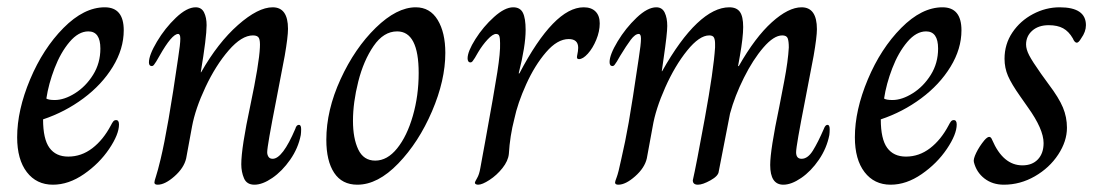

<svg xmlns="http://www.w3.org/2000/svg" viewBox="-20 -496 3029 526"><path d="M27 -120Q27 -194 62.5 -278.5Q98 -363 154 -419.5Q210 -476 267 -476Q319 -476 319 -413Q319 -362 289 -313Q259 -264 208.5 -226.5Q158 -189 98 -169Q98 -115 115.5 -91Q133 -67 167 -67Q203 -67 233 -90Q263 -113 284 -153Q287 -159 290 -163Q293 -167 298 -167Q306 -167 306 -155Q306 -128 279 -88Q252 -48 210 -19Q168 10 125 10Q80 10 53.5 -24.5Q27 -59 27 -120ZM255 -363Q255 -410 222 -410Q195 -410 170.5 -381Q146 -352 129.5 -309Q113 -266 107 -226Q113 -222 130 -222Q156 -222 185.5 -240.5Q215 -259 235 -291Q255 -323 255 -363Z M403 4Q403 0 407.5 -13.5Q412 -27 420 -60Q440 -143 468 -337Q474 -375 474 -390Q474 -403 468 -403Q451 -403 417 -343Q412 -334 408 -327.5Q404 -321 401.5 -318Q399 -315 396 -315Q388 -315 388 -325Q388 -345 410 -382Q432 -419 462 -447.5Q492 -476 516 -476Q532 -476 539 -462Q546 -448 546 -427Q546 -394 530 -298H531Q577 -379 632 -427.5Q687 -476 727 -476Q769 -476 769 -417Q769 -395 760 -343L737 -223Q712 -96 712 -79Q712 -72 715.5 -66.5Q719 -61 727 -61Q754 -61 789 -143Q792 -154 799 -154Q805 -154 805 -142Q805 -133 804 -126Q797 -90 775 -58.5Q753 -27 726 -8.5Q699 10 677 10Q656 10 648.5 -7.5Q641 -25 641 -46Q641 -91 666 -208Q690 -322 692 -366Q693 -384 689.5 -391.5Q686 -399 673 -399Q642 -399 606.5 -358Q571 -317 543 -257.5Q515 -198 506 -149L490 -62Q484 -36 458 -13Q432 10 412 10Q403 10 403 4Z M874 -113Q874 -194 913 -279Q952 -364 1009.5 -420Q1067 -476 1119 -476Q1158 -476 1179 -441.5Q1200 -407 1200 -351Q1200 -276 1163.5 -191Q1127 -106 1071 -48Q1015 10 959 10Q917 10 895.5 -22.5Q874 -55 874 -113ZM1127 -296Q1127 -410 1068 -410Q1031 -410 1003.5 -370Q976 -330 961.5 -272.5Q947 -215 947 -165Q947 -117 961.5 -86.5Q976 -56 1008 -56Q1041 -56 1068 -89.5Q1095 -123 1111 -178.5Q1127 -234 1127 -296Z M1281 5Q1281 2 1287 -8Q1293 -18 1296 -36Q1300 -57 1303 -74.5Q1306 -92 1309 -107Q1334 -244 1342.5 -298.5Q1351 -353 1350 -378Q1350 -391 1348 -397Q1346 -403 1339 -403Q1330 -403 1316 -388Q1302 -373 1290 -353Q1285 -344 1281 -337.5Q1277 -331 1274.5 -328Q1272 -325 1269 -325Q1265 -325 1263 -328Q1261 -331 1261 -336Q1261 -355 1282.5 -389Q1304 -423 1333.5 -449.5Q1363 -476 1386 -476Q1405 -476 1412.5 -461Q1420 -446 1420 -414Q1420 -370 1401 -295H1403Q1498 -476 1579 -476Q1600 -476 1611.5 -464.5Q1623 -453 1623 -432Q1623 -410 1613.5 -387Q1604 -364 1590.5 -349Q1577 -334 1566 -334Q1559 -334 1561 -343Q1564 -357 1564 -365Q1564 -389 1538 -389Q1507 -389 1476 -353Q1445 -317 1421.5 -265Q1398 -213 1389 -170Q1377 -124 1374 -74Q1372 -55 1356.5 -35.5Q1341 -16 1321 -3Q1301 10 1290 10Q1286 10 1283.5 8.5Q1281 7 1281 5Z M1665 4Q1665 1 1669.5 -10.5Q1674 -22 1682 -60Q1693 -107 1702.5 -161Q1712 -215 1730 -337Q1736 -375 1736 -390Q1736 -403 1730 -403Q1720 -403 1708 -387Q1696 -371 1679 -343Q1674 -334 1670 -327.5Q1666 -321 1663.5 -318Q1661 -315 1658 -315Q1650 -315 1650 -326Q1650 -346 1672 -382.5Q1694 -419 1724 -447.5Q1754 -476 1778 -476Q1794 -476 1801 -461.5Q1808 -447 1808 -425Q1808 -404 1798 -336L1793 -301H1794Q1843 -388 1889.5 -432Q1936 -476 1978 -476Q1998 -476 2007 -463.5Q2016 -451 2016 -422Q2016 -394 2007 -343L2002 -315H2004Q2049 -394 2094.5 -435Q2140 -476 2176 -476Q2218 -476 2218 -416Q2218 -395 2209 -343L2186 -223Q2161 -96 2161 -79Q2161 -61 2176 -61Q2193 -61 2207 -83.5Q2221 -106 2237 -143Q2241 -154 2247 -154Q2253 -154 2253 -142Q2253 -133 2252 -126Q2245 -90 2223.5 -58.5Q2202 -27 2175 -8.5Q2148 10 2126 10Q2090 10 2090 -44Q2090 -85 2115 -204Q2118 -219 2128.5 -274Q2139 -329 2141 -366Q2141 -383 2138 -391Q2135 -399 2123 -399Q2100 -399 2071.5 -366Q2043 -333 2018 -283Q1993 -233 1980 -185L1949 -26Q1948 -14 1926.5 -2Q1905 10 1892 10Q1878 10 1878 -2Q1887 -41 1911 -172.5Q1935 -304 1939 -366V-376Q1939 -387 1936 -393Q1933 -399 1923 -399Q1896 -399 1862.5 -357.5Q1829 -316 1802.5 -256.5Q1776 -197 1768 -149L1752 -62Q1746 -36 1720 -13Q1694 10 1674 10Q1665 10 1665 4Z M2322 -120Q2322 -194 2357.5 -278.5Q2393 -363 2449 -419.5Q2505 -476 2562 -476Q2614 -476 2614 -413Q2614 -362 2584 -313Q2554 -264 2503.5 -226.5Q2453 -189 2393 -169Q2393 -115 2410.5 -91Q2428 -67 2462 -67Q2498 -67 2528 -90Q2558 -113 2579 -153Q2582 -159 2585 -163Q2588 -167 2593 -167Q2601 -167 2601 -155Q2601 -128 2574 -88Q2547 -48 2505 -19Q2463 10 2420 10Q2375 10 2348.5 -24.5Q2322 -59 2322 -120ZM2550 -363Q2550 -410 2517 -410Q2490 -410 2465.5 -381Q2441 -352 2424.5 -309Q2408 -266 2402 -226Q2408 -222 2425 -222Q2451 -222 2480.5 -240.5Q2510 -259 2530 -291Q2550 -323 2550 -363Z M2648 -52Q2646 -60 2654.5 -77.5Q2663 -95 2677 -112Q2685 -121 2690 -121Q2695 -121 2698 -113Q2728 -43 2781 -43Q2808 -43 2823.5 -59.5Q2839 -76 2839 -104Q2839 -142 2796 -202L2775 -232Q2751 -266 2741.5 -288Q2732 -310 2732 -335Q2732 -375 2753.5 -407Q2775 -439 2810 -457.5Q2845 -476 2883 -476Q2955 -476 2955 -427Q2955 -409 2942 -391Q2935 -379 2930 -379Q2924 -379 2919 -391Q2908 -410 2892.5 -418.5Q2877 -427 2853 -427Q2825 -427 2808 -412Q2791 -397 2791 -374Q2791 -361 2799.5 -344.5Q2808 -328 2832 -294L2853 -265Q2881 -228 2892 -201.5Q2903 -175 2903 -146Q2903 -109 2879 -72.5Q2855 -36 2815 -13Q2775 10 2730 10Q2699 10 2677 -7Q2655 -24 2648 -52Z"/></svg>

Font: Charm
Style: Regular
Weight: 400
Designer: Katatrad Aksorn Co.,Ltd.
Foundry: Cadson Demak Co.,Ltd.
Version: Version 1.001